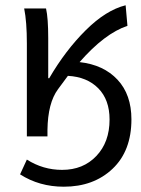

<svg xmlns="http://www.w3.org/2000/svg" viewBox="-20 -518 535 729"><path d="M82 0V-353Q82 -435.5 71.8 -485.8H154.8Q163.1 -449.2 163.1 -373V-221.2H167Q228.5 -326.7 305.4 -403.1Q382.3 -479.5 457 -498L463.9 -419.9Q377.4 -391.1 282.2 -282.2Q373.5 -272 426.3 -215.3Q479 -158.7 479 -64.9Q479 55.2 407.2 123Q335.4 190.9 222.2 190.9Q129.4 190.9 56.2 144L82 87.9Q143.6 127 215.8 127Q295.9 127 345.9 74.2Q396 21.5 396 -64Q396 -139.2 353.3 -182.6Q310.5 -226.1 237.8 -230Q223.1 -210.4 200.2 -179.2Q161.6 -127 160.2 -24.9V0Z"/></svg>

Font: Source Sans Pro
Style: Regular
Weight: 400
Designer: Paul D. Hunt
Foundry: Adobe Systems Incorporated
Version: Version 3.006;hotconv 1.0.111;makeotfexe 2.5.65597